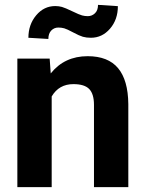

<svg xmlns="http://www.w3.org/2000/svg" viewBox="-20 -769 600 789"><path d="M51.3 0ZM184.1 -528.3 188.5 -467.3Q245.1 -538.1 340.3 -538.1Q424.3 -538.1 465.3 -488.8Q506.3 -439.5 507.3 -341.3V0H366.2V-337.9Q366.2 -382.8 346.7 -403.1Q327.1 -423.3 281.7 -423.3Q222.2 -423.3 192.4 -372.6V0H51.3V-528.3ZM464.4 -743.7Q464.4 -688.5 432.1 -651.1Q399.9 -613.8 353.5 -613.8Q335 -613.8 320.6 -617.9Q306.2 -622.1 280.8 -635.7Q255.4 -649.4 244.1 -652.6Q232.9 -655.8 219.7 -655.8Q202.6 -655.8 190.7 -643.6Q178.7 -631.3 178.7 -608.9L96.7 -613.8Q96.7 -668 128.7 -706.1Q160.6 -744.1 207 -744.1Q221.7 -744.1 234.6 -740.5Q247.6 -736.8 276.9 -722.7Q306.2 -708.5 317.4 -705.6Q328.6 -702.6 340.8 -702.6Q357.9 -702.6 370.4 -714.6Q382.8 -726.6 382.8 -749Z"/></svg>

Font: Roboto
Style: Bold
Weight: 700
Designer: Google
Version: Version 2.134; 2016; ttfautohint (v1.6)